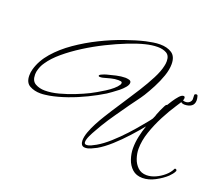

<svg xmlns="http://www.w3.org/2000/svg" viewBox="-137 -846 1414 1240"><g transform="rotate(20 570.5 -226.0)"><path d="M950 199Q907 199 880 174.5Q853 150 840.5 112.5Q828 75 828 38Q828 -2 837 -43.5Q846 -85 859 -122Q829 -85 786.5 -38Q744 9 698 50.5Q652 92 610 116Q595 124 574.5 133Q554 142 536 142Q518 142 511 130.5Q504 119 504 103Q504 77 516 44Q528 11 546 -23Q564 -57 583 -87.5Q602 -118 616 -140Q639 -176 672.5 -226.5Q706 -277 741 -332.5Q776 -388 802.5 -439.5Q829 -491 837 -530Q841 -545 841 -563Q841 -602 816 -616Q791 -630 756 -630Q735 -630 714 -627Q693 -624 673 -619Q624 -607 560.5 -582Q497 -557 428.5 -523Q360 -489 296 -448.5Q232 -408 181 -365Q130 -322 102 -280Q91 -265 84 -248.5Q77 -232 73 -214Q72 -208 71.5 -202Q71 -196 71 -191Q71 -148 99.5 -132Q128 -116 165 -116Q209 -116 259.5 -129.5Q310 -143 359.5 -162.5Q409 -182 447 -201Q463 -209 486.5 -222.5Q510 -236 535.5 -252Q561 -268 581.5 -285.5Q602 -303 611 -318Q613 -321 614 -324Q615 -327 615 -331Q615 -339 605.5 -340.5Q596 -342 590 -342Q565 -342 539.5 -335.5Q514 -329 489 -322Q485 -321 480 -320.5Q475 -320 470 -320Q460 -320 460 -326Q460 -331 469.5 -336Q479 -341 489.5 -344.5Q500 -348 503 -349Q531 -357 565 -364.5Q599 -372 627 -372Q637 -372 652 -368.5Q667 -365 667 -351Q667 -337 652.5 -319.5Q638 -302 617.5 -285.5Q597 -269 577.5 -255.5Q558 -242 548 -235Q501 -206 441.5 -177Q382 -148 320.5 -126.5Q259 -105 204 -95Q190 -93 175 -91Q160 -89 145 -89Q102 -89 70 -107Q38 -125 38 -174Q38 -196 44 -217Q62 -282 112 -339.5Q162 -397 232 -445.5Q302 -494 380 -532.5Q458 -571 533.5 -597.5Q609 -624 669 -638Q692 -643 716.5 -647Q741 -651 764 -651Q813 -651 845 -630Q877 -609 877 -556Q877 -518 861.5 -473.5Q846 -429 823.5 -386Q801 -343 781 -311Q765 -286 746.5 -261.5Q728 -237 711 -213Q679 -167 646.5 -121Q614 -75 585 -27Q577 -12 562 13Q547 38 535 64Q523 90 523 107Q523 122 538 122Q552 122 570 113.5Q588 105 600 98Q640 75 683.5 36Q727 -3 767 -46.5Q807 -90 836 -126Q845 -137 860.5 -155.5Q876 -174 883 -185Q885 -189 887.5 -195Q890 -201 892 -205Q893 -208 894 -211.5Q895 -215 896 -218Q902 -235 910 -252Q918 -269 926 -285Q928 -290 931.5 -294Q935 -298 940 -299Q947 -311 961 -332.5Q975 -354 991 -372Q1007 -390 1020 -390Q1030 -390 1030 -378Q1030 -365 1017 -343.5Q1004 -322 996 -311Q966 -266 935.5 -207.5Q905 -149 884 -87.5Q863 -26 863 30Q863 62 874 95Q885 128 908.5 150.5Q932 173 969 173Q999 173 1030 159Q1061 145 1087 122.5Q1113 100 1125 74Q1126 70 1131 70Q1134 70 1137.5 72.5Q1141 75 1141 80V82Q1136 94 1127 105Q1118 116 1109 125Q1079 153 1035.5 176Q992 199 950 199ZM1042 -339Q1030 -339 1020.5 -346Q1011 -353 1011 -358Q1011 -369 1013 -368Q1029 -358 1043 -358Q1060 -358 1071 -367.5Q1082 -377 1083 -390Q1083 -397 1082.5 -406Q1082 -415 1082 -419Q1082 -426 1094 -428Q1102 -428 1104 -421Q1106 -413 1107.5 -406Q1109 -399 1109 -392Q1109 -365 1091 -352Q1073 -339 1042 -339Z"/></g></svg>

Font: Sassy Frass
Style: Regular
Weight: 400
Designer: Robert E. Leuschke
Foundry: Robert E. Leuschke
Version: Version 1.010; ttfautohint (v1.8.3)